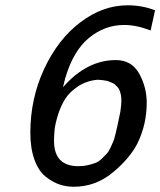

<svg xmlns="http://www.w3.org/2000/svg" viewBox="-20 -692 609 729"><path d="M95.2 -188Q95.2 -317.9 147.7 -430.4Q200.2 -543 285.2 -607.4Q370.1 -671.9 464.8 -671.9Q520 -671.9 568.8 -652.8L551.8 -576.2Q498.5 -597.2 451.2 -597.2Q377.9 -597.2 317.9 -548.1Q257.8 -499 227.1 -393.1L219.2 -360.8Q309.1 -463.9 419.9 -463.9Q481 -463.9 509.8 -410.2Q536.6 -360.4 537.1 -303.2Q537.1 -219.2 502 -147.9Q473.1 -90.8 408 -36.9Q342.8 17.1 259.8 17.1Q231.9 17.1 206.1 8.5Q180.2 0 153.6 -21Q127 -42 111.1 -85Q95.2 -127.9 95.2 -188ZM185.1 -157.2Q185.1 -61 277.8 -61Q296.9 -61 313.5 -64.9Q330.1 -68.8 342.5 -73.5Q355 -78.1 366 -89.1Q377 -100.1 384.5 -107.7Q392.1 -115.2 399.7 -131.6Q407.2 -147.9 410.6 -156Q414.1 -164.1 418.9 -184.6Q423.8 -205.1 425.3 -212.2Q426.8 -219.2 431.4 -241.2Q436 -263.2 437 -268.1Q440.9 -295.9 440.9 -310.1Q440.9 -322.3 439 -331.5Q437 -340.8 434.1 -348.4Q431.2 -356 426 -361.6Q420.9 -367.2 416.5 -371.1Q412.1 -375 404.5 -377.9Q397 -380.9 393.1 -382.8Q389.2 -384.8 380.6 -386Q372.1 -387.2 369.1 -387.7Q366.2 -388.2 358.6 -388.7Q351.1 -389.2 350.1 -389.2Q308.1 -385.3 276.1 -364Q244.1 -342.8 227.5 -316.4Q210.9 -290 200.4 -256.6Q189.9 -223.1 187.5 -200.7Q185.1 -178.2 185.1 -157.2Z"/></svg>

Font: CMU Bright
Style: SemiBoldOblique
Weight: 600
Italic angle: -12°
Version: Version 0.7.0